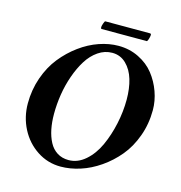

<svg xmlns="http://www.w3.org/2000/svg" viewBox="-112 -854 911 964"><g transform="rotate(15 344.0 -371.5)"><path d="M544.9 -710.9H307.6Q304.7 -713.9 304.7 -719.7Q304.7 -725.6 309.3 -739.3Q314 -752.9 317.4 -752.9H550.8Q552.2 -752.9 554 -751Q555.7 -749 555.7 -746.1Q555.7 -740.2 552.7 -728.5Q549.8 -716.8 544.9 -710.9ZM392.6 -609.4Q353.5 -609.4 319.8 -586.2Q286.1 -563 262.5 -525.1Q238.8 -487.3 221.7 -438.7Q204.6 -390.1 196.5 -338.9Q188.5 -287.6 188.5 -238.3Q188.5 -194.8 195.8 -158.4Q203.1 -122.1 218.3 -93.3Q233.4 -64.5 259 -48.3Q284.7 -32.2 318.4 -32.2Q365.7 -32.2 405.5 -66.9Q445.3 -101.6 470.2 -156.2Q495.1 -210.9 508.8 -274.7Q522.5 -338.4 522.5 -400.4Q522.5 -458.5 508.8 -504.6Q495.1 -550.8 465.1 -580.1Q435.1 -609.4 392.6 -609.4ZM414.1 -651.4Q471.7 -651.4 520 -627.4Q568.4 -603.5 598.9 -564.7Q629.4 -525.9 646.2 -478.8Q663.1 -431.6 663.1 -383.8Q663.1 -311.5 639.6 -247.3Q616.2 -183.1 577.6 -137Q539.1 -90.8 490.2 -57.1Q441.4 -23.4 389.4 -6.8Q337.4 9.8 288.1 9.8Q221.2 9.8 165.8 -26.6Q110.4 -63 79.1 -123.5Q47.9 -184.1 47.9 -254.9Q47.9 -325.2 70.3 -389.2Q92.8 -453.1 130.4 -500Q168 -546.9 215.3 -581.5Q262.7 -616.2 314 -633.8Q365.2 -651.4 414.1 -651.4Z"/></g></svg>

Font: Crimson
Style: BoldItalic
Weight: 700
Italic angle: -11°
Version: Version 0.8